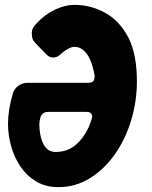

<svg xmlns="http://www.w3.org/2000/svg" viewBox="-20 -771 625 791"><path d="M131 -588Q114 -605 112.5 -617Q111 -629 111 -633Q111 -647 116.5 -656.5Q122 -666 131 -675Q164 -711 206 -731Q248 -751 287 -751Q353 -751 412 -719Q471 -687 508 -618Q544 -549 544 -436Q544 -354 520.5 -276Q497 -198 454 -136.5Q411 -75 351.5 -37.5Q292 0 220 0Q168 0 129 -23.5Q90 -47 64.5 -84.5Q39 -122 26 -168.5Q13 -215 13 -261Q13 -318 33 -386Q39 -406 56 -418Q73 -430 95 -430H344Q360 -430 365 -437.5Q370 -445 370 -459Q367 -476 361.5 -496.5Q356 -517 346.5 -535Q337 -553 322 -565.5Q307 -578 286 -578Q276 -578 262.5 -571Q249 -564 237 -554Q229 -546 220 -540Q211 -534 198 -534Q184 -534 172 -546ZM345 -246Q346 -249 348.5 -255Q351 -261 353.5 -268Q356 -275 358 -281.5Q360 -288 360 -291Q360 -297 355 -303.5Q350 -310 336 -310H177Q164 -310 155.5 -302Q147 -294 145 -281L143 -270Q142 -265 142 -261Q142 -212 158.5 -178.5Q175 -145 209 -145Q257 -145 290.5 -173Q324 -201 345 -246Z"/></svg>

Font: Bangerz 2
Style: Regular
Weight: 400
Designer: vernon adams
Foundry: Vernon Adams
Version: Version 2.10;December 28, 2023;FontCreator 13.0.0.2683 64-bi